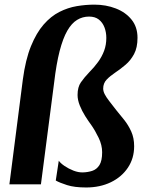

<svg xmlns="http://www.w3.org/2000/svg" viewBox="-20 -795 632 828"><path d="M78.5 -452Q90 -538 113.5 -595.8Q137 -653.5 168.2 -689.2Q199.5 -725 236 -743.5Q272.5 -762 311 -768.5Q349.5 -775 387 -775Q437 -775 479.5 -758.5Q522 -742 547.5 -710.2Q573 -678.5 573 -632Q573 -589.5 558.2 -562Q543.5 -534.5 521.5 -515.8Q499.5 -497 477.2 -482.2Q455 -467.5 440 -451.8Q425 -436 425 -413Q425 -401.5 431.5 -388.8Q438 -376 450.8 -359.5Q463.5 -343 481 -320.5Q497.5 -300.5 515.5 -278Q533.5 -255.5 546 -227.8Q558.5 -200 558.5 -164.5Q558.5 -112 531.5 -71.8Q504.5 -31.5 457.8 -9Q411 13.5 351.5 13.5Q301 13.5 269 3.2Q237 -7 220.5 -16.5L233.5 -102Q240.5 -91.5 258 -79.5Q275.5 -67.5 296.8 -59.2Q318 -51 337 -51.5Q358.5 -52 377.8 -58.2Q397 -64.5 408.8 -83Q420.5 -101.5 420.5 -138.5Q420.5 -169.5 405.5 -200.5Q390.5 -231.5 374.5 -254.5Q361.5 -272 347.5 -294.2Q333.5 -316.5 324 -340.2Q314.5 -364 314.5 -385.5Q314.5 -419.5 329 -440.2Q343.5 -461 365.5 -484Q386.5 -505 403 -527.8Q419.5 -550.5 429 -576Q438.5 -601.5 438.5 -631.5Q438.5 -656 430.5 -677Q422.5 -698 406.2 -710.8Q390 -723.5 364 -723.5Q336 -723.5 312.5 -709.2Q289 -695 270.2 -662.5Q251.5 -630 237.2 -575Q223 -520 213.5 -439L156.5 0H20.5Z"/></svg>

Font: Merriweather 28pt
Style: Bold Italic
Weight: 700
Italic angle: -7.8°
Version: Version 2.101